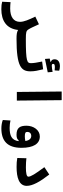

<svg xmlns="http://www.w3.org/2000/svg" viewBox="978 -1712 973 2970"><g transform="rotate(90 1465.0 -226.5)"><path d="M442.9 -19C477.5 1 514.6 4.9 580.1 4.9C603.5 4.9 622.6 -20 622.6 -75.7C622.6 -120.1 610.8 -139.2 585.9 -139.2C478.5 -139.2 457 -145 435.5 -178.2C412.1 -214.4 399.4 -246.6 355 -341.8L236.3 -285.6C284.2 -186.5 317.4 -110.8 317.4 -48.8C317.4 52.7 237.3 103 112.3 103C68.4 103 49.8 100.6 12.7 97.2L6.3 227.1C42.5 235.8 69.8 239.7 122.1 239.7C295.9 239.7 422.9 163.6 442.9 -19Z M580.1 4.9C1010.3 4.9 1083 -67.4 1083 -211.4C1083 -272.5 1071.3 -327.1 1051.3 -406.7L931.2 -391.1C947.8 -313 956.5 -257.3 956.5 -218.3C956.5 -158.7 933.6 -139.2 585.9 -139.2C569.3 -139.2 551.8 -128.4 551.8 -75.7C551.8 -16.1 561 4.9 580.1 4.9ZM891.1 -435.1 1098.1 -478 1091.3 -553.2C1062 -547.9 1020 -540.5 999 -540.5C977.5 -540.5 967.8 -544.4 967.8 -563C967.8 -583.5 984.9 -587.9 1022.9 -587.9C1034.2 -587.9 1053.7 -586.4 1068.8 -584.5L1072.8 -654.8C1056.6 -661.1 1028.3 -666.5 1005.9 -666.5C941.9 -666.5 896.5 -640.1 896.5 -584C896.5 -552.7 910.6 -534.2 936.5 -526.4V-520.5L885.7 -508.3Z M1401.9 0H1535.6L1528.8 -693.4H1395Z M1965.8 239.3C2158.2 239.3 2266.1 147 2266.1 -71.8C2266.1 -254.9 2205.1 -355.5 2089.8 -355.5C1991.7 -355.5 1924.3 -258.3 1924.3 -149.9C1924.3 -47.9 1956.1 4.9 2064.9 4.9C2111.8 4.9 2136.2 -7.3 2147.5 -26.9H2163.1C2148.4 82 2075.2 111.3 1957 111.3C1913.1 111.3 1881.3 106.4 1843.3 98.6L1835.9 216.8C1869.6 231 1919.4 239.3 1965.8 239.3ZM2161.1 -131.8C2135.7 -126.5 2113.3 -123.5 2086.4 -123.5C2030.3 -123.5 2020 -136.7 2020 -163.1C2020 -197.8 2042.5 -222.7 2082.5 -222.7C2115.2 -222.7 2148.9 -203.6 2161.1 -131.8Z M2562.5 3.9C2723.1 3.9 2854.5 -32.7 2854.5 -152.8C2854.5 -243.2 2792 -356.4 2679.2 -501.5L2565.4 -425.8C2670.9 -283.2 2712.4 -216.3 2712.4 -178.2C2712.4 -150.4 2659.2 -140.1 2567.4 -140.1C2505.4 -140.1 2477.5 -143.1 2427.2 -147.9L2423.3 -6.8C2475.1 1.5 2502 3.9 2562.5 3.9Z"/></g></svg>

Font: CaskaydiaCove Nerd Font
Style: Bold
Weight: 700
Designer: Aaron Bell
Foundry: Saja Typeworks
Version: Version 2111.1;Nerd Fonts 2.3.0